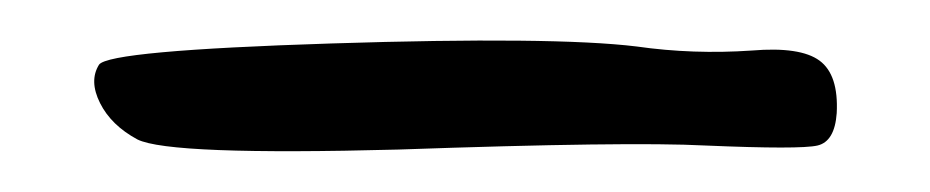

<svg xmlns="http://www.w3.org/2000/svg" viewBox="-20 -536 460 95"><path d="M29 -504Q34 -511 144 -514.5Q254 -518 295 -513Q323 -509 352 -511Q376 -513 385.5 -506Q395 -499 394 -480Q393 -466 384.5 -464Q376 -462 329 -464Q291 -466 177 -462Q64 -459 48 -467Q35 -474 29.5 -485Q24 -496 29 -504Z"/></svg>

Font: Amit
Style: Regular
Weight: 400
Version: Version 1.1